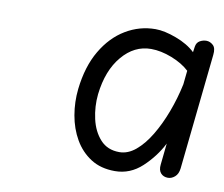

<svg xmlns="http://www.w3.org/2000/svg" viewBox="-58 -1110 684 587"><g transform="rotate(10 284.0 -816.5)"><path d="M332.5 -592Q288.5 -592 257.5 -612Q226.5 -632 207.5 -665Q188.5 -698 181.5 -738.5Q174.5 -779 179 -820Q187 -891 216 -940.2Q245 -989.5 288 -1015.2Q331 -1041 380.5 -1041Q408 -1041 445 -1027.2Q482 -1013.5 505 -991.5L507.5 -1009Q509.5 -1022 519.2 -1027.5Q529 -1033 539.5 -1033Q551 -1033 560.5 -1024.2Q570 -1015.5 567.5 -994L529.5 -635Q527.5 -617.5 517.5 -608.8Q507.5 -600 496 -600Q482 -600 473.8 -609.2Q465.5 -618.5 467.5 -636L474.5 -702.5Q453 -660 416.5 -626Q380 -592 332.5 -592ZM241.5 -814.5Q237.5 -776 246 -738.2Q254.5 -700.5 276.8 -676Q299 -651.5 336 -651.5Q362.5 -651.5 386.5 -671.5Q410.5 -691.5 431 -725.5Q451.5 -759.5 467.5 -802Q483.5 -844.5 493 -889.5L497.5 -932.5Q476 -952.5 442 -965.8Q408 -979 377.5 -979Q325.5 -979 287.8 -934.2Q250 -889.5 241.5 -814.5Z"/></g></svg>

Font: Edu QLD Hand
Style: Regular
Weight: 400
Designer: Tina and Corey Anderson, Eben Sorkin
Foundry: Sorkin Type Co.
Version: Version 2.000